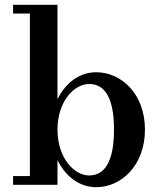

<svg xmlns="http://www.w3.org/2000/svg" viewBox="-20 -770 672 800"><path d="M104.5 -713.5V-36.5H34.5V0H219.5V-103C252 -36.5 309.5 10 381 10C484.5 10 584 -80 584 -230C584 -380 484.5 -469 381 -469C309.5 -469 252 -423 219.5 -356.5V-750H34.5V-713.5ZM219.5 -230C219.5 -347 288.5 -420 351.5 -420C414 -420 455 -367 455 -230C455 -93 414 -39 351.5 -39C288.5 -39 219.5 -112.5 219.5 -230Z"/></svg>

Font: Bodoni* 06pt Medium
Style: Regular
Weight: 500
Version: Version 2.3